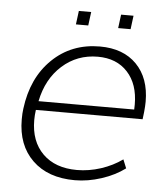

<svg xmlns="http://www.w3.org/2000/svg" viewBox="-49 -689 651 743"><g transform="rotate(5 276.5 -317.0)"><path d="M102.5 -282.2H474.1Q474.6 -289.1 474.6 -301.8Q474.6 -380.9 432.1 -427.2Q389.6 -473.6 316.4 -473.6Q236.3 -473.6 178.2 -421.6Q120.1 -369.6 102.5 -282.2ZM268.6 10.3Q164.1 10.3 104 -48.1Q43.9 -106.4 43.9 -206.5Q43.9 -230.5 46.4 -248Q61.5 -369.1 136.2 -441.4Q210.9 -513.7 321.3 -513.7Q412.1 -513.7 463.9 -460.7Q515.6 -407.7 515.6 -316.4Q515.6 -299.3 513.2 -275.9L509.8 -247.6H95.2Q92.3 -227.1 92.3 -208Q92.3 -125.5 140.6 -77.6Q189 -29.8 273.4 -29.8Q319.8 -29.8 366.2 -44.9Q412.6 -60.1 449.2 -86.4L462.9 -52.7Q424.3 -23.9 371.8 -6.8Q319.3 10.3 268.6 10.3ZM384.8 -590.8 391.6 -643.6H439.9L433.1 -590.8ZM220.7 -590.8 227.5 -643.6H275.4L268.6 -590.8Z"/></g></svg>

Font: Muli
Style: ExtraLightItalic
Weight: 200
Italic angle: -7°
Designer: Vernon Adams
Foundry: newtypography
Version: Version 2.0; ttfautohint (v1.00rc1.2-2d82) -l 8 -r 50 -G 200